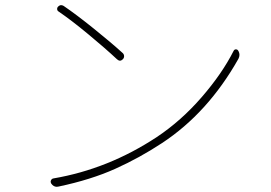

<svg xmlns="http://www.w3.org/2000/svg" viewBox="-20 -720 1040 738"><path d="M205.1 -675.8Q200.2 -678.7 199.7 -684.6Q199.2 -690.4 203.1 -694.3Q209 -700.2 214.8 -700.2Q219.7 -700.2 224.6 -697.3Q273.4 -664.1 341.3 -609.4Q409.2 -554.7 452.1 -515.6Q457 -510.7 457 -503.9Q457 -497.1 452.1 -492.2Q441.4 -481.4 429.7 -492.2Q384.8 -534.2 319.3 -588.4Q253.9 -642.6 205.1 -675.8ZM205.1 -2.9Q202.1 -2 198.2 -2Q185.5 -2 176.8 -14.6Q174.8 -18.6 174.8 -21.5Q174.8 -24.4 175.8 -26.4Q178.7 -33.2 185.5 -34.2Q396.5 -70.3 583 -193.4Q676.8 -255.9 755.4 -346.7Q834 -437.5 877.9 -524.4Q880.9 -530.3 886.7 -530.3Q886.7 -530.3 886.7 -530.3Q892.6 -530.3 895.5 -525.4Q900.4 -517.6 900.4 -508.8Q900.4 -502 896.5 -494.1Q779.3 -286.1 602.5 -169.9Q516.6 -113.3 423.3 -71.3Q330.1 -29.3 205.1 -2.9Z"/></svg>

Font: Gen Jyuu Gothic ExtraLight
Style: Regular
Weight: 100
Designer: [Source Han Sans]
Ryoko NISHIZUKA  (kana & ideographs); Paul D. Hunt (Latin, Greek & Cyrillic); Wenlong ZHANG  (bopomofo
Version: Version 1.002.20150607